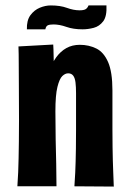

<svg xmlns="http://www.w3.org/2000/svg" viewBox="-20 -687 479 707"><path d="M399 0 254 -1Q256 -30 257 -51Q258 -72 258.5 -92Q259 -112 259.5 -139Q260 -166 260 -208Q260 -228 260 -247Q260 -266 260 -289.5Q260 -313 260 -344Q260 -367 258 -383.5Q256 -400 249.5 -408.5Q243 -417 231 -417Q220 -417 209.5 -407Q199 -397 191.5 -367Q184 -337 184 -277L141 -267Q141 -312 146 -351.5Q151 -391 161 -422.5Q171 -454 187 -476Q203 -498 224.5 -510Q246 -522 274 -522Q307 -522 334.5 -508.5Q362 -495 378 -458.5Q394 -422 394 -354Q394 -322 394 -297.5Q394 -273 394 -252.5Q394 -232 394 -212Q394 -172 394.5 -144Q395 -116 395.5 -95Q396 -74 397 -52Q398 -30 399 0ZM44 -1Q46 -29 47 -53.5Q48 -78 48.5 -104.5Q49 -131 49.5 -165Q50 -199 50 -247Q50 -312 49.5 -363Q49 -414 49 -452.5Q49 -491 48 -516L176 -523Q177 -511 177.5 -478Q178 -445 179.5 -394Q181 -343 184 -277Q184 -220 185 -172.5Q186 -125 187 -83.5Q188 -42 188 -1ZM147 -579H79Q78 -612 92 -631Q106 -650 126.5 -658.5Q147 -667 167 -667Q202 -667 226.5 -658Q251 -649 273 -649Q288 -649 295 -653Q302 -657 306 -667H372Q374 -627 360 -608.5Q346 -590 325 -584.5Q304 -579 284 -579Q250 -579 224.5 -588Q199 -597 177 -597Q162 -597 155.5 -593.5Q149 -590 147 -579Z"/></svg>

Font: Truculenta Black
Style: Regular
Weight: 900
Version: Version 1.002